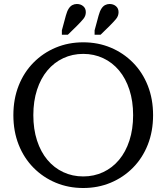

<svg xmlns="http://www.w3.org/2000/svg" viewBox="-20 -932 833 962"><path d="M397 10Q323 10 259.5 -16.5Q196 -43 148 -91.5Q100 -140 73.5 -207Q47 -274 47 -355Q47 -436 73.5 -503Q100 -570 148 -618.5Q196 -667 259.5 -693.5Q323 -720 397 -720Q471 -720 534.5 -693.5Q598 -667 646 -618.5Q694 -570 720.5 -503Q747 -436 747 -355Q747 -274 720.5 -207Q694 -140 646 -91.5Q598 -43 534.5 -16.5Q471 10 397 10ZM397 -48Q451 -48 497 -69.5Q543 -91 576.5 -131Q610 -171 628.5 -228Q647 -285 647 -355Q647 -425 628.5 -482Q610 -539 576.5 -579Q543 -619 497 -640.5Q451 -662 397 -662Q343 -662 297 -640.5Q251 -619 217.5 -579Q184 -539 165.5 -482Q147 -425 147 -355Q147 -285 165.5 -228Q184 -171 217.5 -131Q251 -91 297 -69.5Q343 -48 397 -48ZM310 -854Q316 -876 324 -888.5Q332 -901 342.5 -906.5Q353 -912 365 -912Q384 -912 397 -901Q410 -890 410 -871Q410 -852 397.5 -837Q385 -822 365 -802L320 -758H290V-780ZM474 -854Q480 -876 488 -888.5Q496 -901 506.5 -906.5Q517 -912 529 -912Q548 -912 561 -901Q574 -890 574 -871Q574 -852 561.5 -837Q549 -822 529 -802L484 -758H454V-780Z"/></svg>

Font: Roboto Serif 28pt
Style: Regular
Weight: 400
Designer: Greg Gazdowicz
Foundry: Commercial Type
Version: Version 1.008